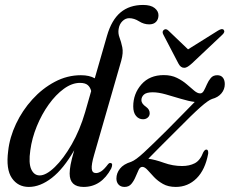

<svg xmlns="http://www.w3.org/2000/svg" viewBox="-20 -747 928 776"><path d="M429.5 -66Q389.5 8.5 318 8.5Q261.5 8.5 261.5 -45.5Q261.5 -60 265.2 -81Q269 -102 280 -140Q237 -65 189.8 -28.2Q142.5 8.5 96.5 8.5Q52.5 8.5 28 -27.2Q3.5 -63 13 -136.5Q19 -192 44.8 -246.5Q70.5 -301 110.8 -345.2Q151 -389.5 201.2 -416.2Q251.5 -443 307 -443Q341.5 -443 363 -430.5L412.5 -602.5Q431 -666.5 467.2 -696.8Q503.5 -727 558.5 -727Q589.5 -727 605 -714.5Q620.5 -702 620.5 -685.5Q620.5 -669 610.8 -658.8Q601 -648.5 583 -648.5Q561.5 -648.5 541.8 -661Q522 -673.5 502 -673.5Q487 -673.5 474.8 -661.5Q462.5 -649.5 459.5 -630Q456.5 -612.5 463 -595.5Q469.5 -578.5 474.2 -556.2Q479 -534 470 -501.5L360.5 -121.5Q349 -82 350.8 -64.8Q352.5 -47.5 368 -47.5Q378 -47.5 389.2 -54.8Q400.5 -62 416.5 -83Q422.5 -90 427.5 -88Q438 -86.5 429.5 -66ZM102.5 -139.5Q95 -88 106.2 -63Q117.5 -38 140.5 -38Q166.5 -38 201.5 -71.8Q236.5 -105.5 269.8 -163.5Q303 -221.5 324 -293.5L348.5 -379Q345 -394 334.8 -403Q324.5 -412 303 -412Q271 -412 238.2 -388.2Q205.5 -364.5 177 -324.8Q148.5 -285 128.8 -236.8Q109 -188.5 102.5 -139.5ZM556 -72.5Q546.5 -73 540.5 -60.8Q534.5 -48.5 528 -32.5Q521.5 -16.5 511.2 -4Q501 8.5 483.5 8.5Q468 8.5 459.2 -1Q450.5 -10.5 450.5 -25.5Q450.5 -47 464.8 -65.2Q479 -83.5 510 -93Q528 -99.5 562 -131Q596 -162.5 655 -221Q693 -260 722 -289Q751 -318 767 -335Q742.5 -338 711.5 -347.5Q680.5 -357 650.2 -365.5Q620 -374 597.5 -374Q572 -374 561.8 -364.8Q551.5 -355.5 551.5 -342Q551.5 -328 570.5 -315Q585 -304.5 585 -289.5Q585 -278.5 577.2 -271.8Q569.5 -265 558 -265Q541 -265 529.8 -278.5Q518.5 -292 518.5 -317Q518.5 -368 551.5 -405.8Q584.5 -443.5 642 -443.5Q672.5 -443.5 695.2 -432.2Q718 -421 735 -406.2Q752 -391.5 765 -380.5Q778 -369.5 789 -369.5Q798 -369.5 804 -380.5Q810 -391.5 816.2 -406Q822.5 -420.5 832 -431.8Q841.5 -443 858 -443Q873 -443 880.8 -433.2Q888.5 -423.5 888.5 -407Q888.5 -386 875 -369.8Q861.5 -353.5 837 -347Q822 -342 790.5 -314.2Q759 -286.5 693.5 -220Q654 -180.5 625.8 -152.5Q597.5 -124.5 579.5 -105.5Q606.5 -102 642.5 -89Q678.5 -76 716 -76Q745.5 -76 767.2 -87.2Q789 -98.5 801.5 -131.5Q808 -143 814.5 -142.5Q822.5 -142 821.5 -126.5Q809.5 -61 774.5 -26.2Q739.5 8.5 690.5 8.5Q660 8.5 638.8 -3.5Q617.5 -15.5 602.5 -31.5Q587.5 -47.5 576.5 -59.8Q565.5 -72 556 -72.5ZM755.5 -490.5Q746.5 -482.5 739.2 -477.8Q732 -473 724 -473Q710 -473 701 -490.5L640 -607.5Q633.5 -619.5 642.5 -626.5Q651 -632.5 660.5 -623.5L740 -547.5L861.5 -623.5Q878 -633.5 884 -626.5Q891 -618 878.5 -606.5Z"/></svg>

Font: Fraunces 144pt S050
Style: Italic
Weight: 400
Italic angle: -16°
Version: Version 1.000; ttfautohint (v1.8.3)